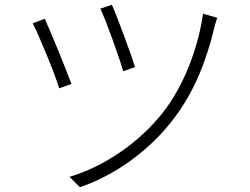

<svg xmlns="http://www.w3.org/2000/svg" viewBox="-20 -755 1040 798"><path d="M445 -735 397 -719C420 -672 477 -513 492 -459L541 -476C526 -527 466 -689 445 -735ZM824 -698C803 -551 742 -397 660 -291C561 -164 416 -64 269 -20L312 23C453 -24 602 -128 703 -263C786 -371 838 -503 870 -637C873 -649 878 -669 883 -681L824 -698ZM166 -677 116 -658C137 -620 208 -449 226 -388L277 -406C253 -471 190 -625 166 -677Z"/></svg>

Font: Noto Sans Japanese Light
Style: Regular
Weight: 300
Designer: Ryoko NISHIZUKA (kana & ideographs); Paul D. Hunt (Latin, Greek & Cyrillic); Wenlong ZHANG (bopomofo); Sandoll Communica
Foundry: Adobe Systems Incorporated
Version: Version 1.000;PS 1;hotconv 1.0.78;makeotf.lib2.5.61930